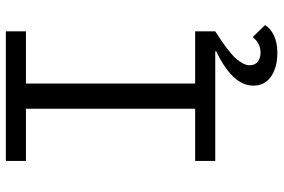

<svg xmlns="http://www.w3.org/2000/svg" viewBox="-172 -566 945 640"><g transform="rotate(-90 300.0 -245.5)"><path d="M84 -67H258V-631H84V-698H516V-631H342V-67H516V0Q447 44 425 69.5Q403 95 403 114Q403 133 415 142Q427 151 445 151Q476 151 497 125L537 166Q526 184 502.5 195.5Q479 207 444 207Q396 207 365.5 186Q335 165 335 127Q335 92 364 61Q393 30 450 3L449 0H84Z"/></g></svg>

Font: iA Writer Mono V
Style: Regular
Weight: 400
Designer: Mike Abbink, Paul van der Laan, Pieter van Rosmalen
Foundry: Bold Monday
Version: Version 2.000